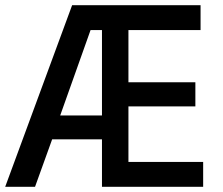

<svg xmlns="http://www.w3.org/2000/svg" viewBox="-20 -720 861 740"><path d="M0 0H115L181 -183H373V0H763V-96H475V-310H733V-403H475V-604H753V-700H258ZM212 -275 329 -604H373V-275Z"/></svg>

Font: Fixel Text Medium
Style: Regular
Weight: 500
Width: 4
Designer: AlfaBravo + MacPaw
Foundry: Kyrylo Tkachov, Marchela Mozhyna, Serhii Makarenko, Maria Weinstein, Zakhar Kryvoshyya
Version: Version 1.211